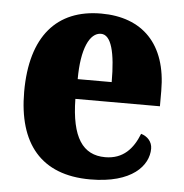

<svg xmlns="http://www.w3.org/2000/svg" viewBox="-45 -594 619 647"><g transform="rotate(5 264.5 -270.0)"><path d="M283 10C425 10 479 -54 479 -111C479 -135 462 -152 441 -158C421 -107 388 -69 327 -69C251 -69 212 -126 210 -256H496V-308C496 -467 411 -550 272 -550C122 -550 36 -453 36 -265C36 -91 116 10 283 10ZM327 -323H212C212 -426 239 -482 277 -482C312 -482 327 -423 327 -323Z"/></g></svg>

Font: Noto Serif Ethiopic Condensed Black
Style: Regular
Weight: 900
Width: 3
Designer: Monotype Design Team
Foundry: Monotype Imaging Inc.
Version: Version 2.102